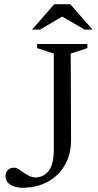

<svg xmlns="http://www.w3.org/2000/svg" viewBox="-20 -878 462 908"><path d="M316 -215Q316 -161.5 298 -119.8Q280 -78 248.5 -49Q217 -20 176 -5Q135 10 88.5 10Q64.5 10 45.8 3.5Q27 -3 16.5 -15.2Q6 -27.5 6 -44Q6 -60.5 16.2 -72.8Q26.5 -85 48 -85Q57 -85 67.8 -78Q78.5 -71 91.2 -62Q104 -53 118.2 -46Q132.5 -39 149 -39Q184.5 -39 209.5 -69.2Q234.5 -99.5 234.5 -172.5V-624.5L155.5 -650.5V-670H393V-650.5L314.5 -624.5ZM268.5 -803H280.5L169 -738H131.5L236.5 -858H312.5L417.5 -738H380Z"/></svg>

Font: Newsreader 16pt
Style: Regular
Weight: 400
Designer: Hugues Gentile
Foundry: Production Type
Version: Version 1.003